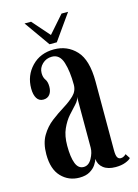

<svg xmlns="http://www.w3.org/2000/svg" viewBox="-105 -722 571 792"><g transform="rotate(-15 180.0 -325.5)"><path d="M135 10.5Q89 10.5 58 -21.8Q27 -54 27 -117.5Q27 -165 45.5 -196.2Q64 -227.5 91.5 -248.5Q119 -269.5 146.2 -286.2Q173.5 -303 192.2 -321.2Q211 -339.5 211 -366Q211 -422.5 198.8 -461.8Q186.5 -501 153 -501Q129 -501 112 -484.8Q95 -468.5 95 -446.5Q95 -428 103.2 -416.8Q111.5 -405.5 111.5 -384.5Q111.5 -364 101.8 -351.5Q92 -339 74 -339Q56 -339 46.5 -354.2Q37 -369.5 37 -396Q37 -451.5 73.8 -489.8Q110.5 -528 169 -528Q226 -528 263.5 -487.8Q301 -447.5 301 -355.5V-61.5Q301 -39.5 306 -31.2Q311 -23 320 -23Q327.5 -23 333.8 -26.8Q340 -30.5 343 -34L356 -14Q350 -6.5 332.5 0.2Q315 7 290.5 7Q257.5 7 238.5 -7.8Q219.5 -22.5 217.5 -47Q215 -37.5 206 -23.8Q197 -10 179.8 0.2Q162.5 10.5 135 10.5ZM163 -27.5Q184.5 -27.5 197.8 -51.5Q211 -75.5 211 -97V-314Q209.5 -300 195.5 -285.2Q181.5 -270.5 163.8 -250.5Q146 -230.5 132.8 -201.2Q119.5 -172 119.5 -129.5Q119.5 -80.5 129.8 -54Q140 -27.5 163 -27.5ZM157.5 -553 80 -662.5H108L173 -588.5L238 -662.5H266L188.5 -553Z"/></g></svg>

Font: Imbue 50pt Medium
Style: Regular
Weight: 500
Designer: Tyler Finck
Foundry: Etcetera Type Company
Version: Version 1.102; ttfautohint (v1.8.3)